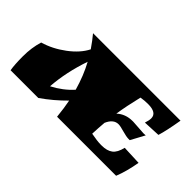

<svg xmlns="http://www.w3.org/2000/svg" viewBox="-55 -818 1136 1136"><g transform="rotate(45 513.5 -250.0)"><path d="M777 -298 869 -292Q872 -292 877.5 -292.5Q883 -293 886 -293L839 -206H829Q810 -206 775.5 -216Q741 -226 726 -226Q684 -226 661 -173Q657 -126 655 -76Q707 -66 736 -66H745Q788 -66 813.5 -85Q839 -104 850 -153L971 -148Q956 -62 931 0H437Q430 -69 420 -118Q355 -52 280 0H48Q41 -42 41 -111.5Q41 -181 60 -244Q133 -265 200 -315Q267 -365 296 -423Q265 -468 238 -500H970Q953 -399 937 -348L829 -343Q838 -370 838 -387Q838 -434 765 -434Q734 -434 706 -429Q683 -334 672 -261Q712 -298 771 -298ZM402 -191Q376 -283 335 -358Q289 -223 280 -98Q352 -135 402 -191Z"/></g></svg>

Font: Ruslan Display
Style: Regular
Weight: 400
Version: Version 1.000